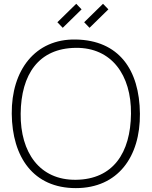

<svg xmlns="http://www.w3.org/2000/svg" viewBox="-20 -972 796 1008"><path d="M309.4 -826 281.2 -855.2 380.2 -952.1 408.3 -922.9ZM450 -826 421.9 -855.2 520.8 -952.1 549 -922.9ZM378.1 15.6C599 15.6 716.7 -149 714.6 -375C712.5 -607.3 603.1 -760.4 378.1 -764.6C164.6 -768.8 39.6 -603.1 41.7 -375C43.8 -146.9 155.2 15.6 378.1 15.6ZM378.1 -28.1C188.5 -26 86.5 -170.8 88.5 -375C90.6 -581.2 182.3 -718.8 378.1 -720.8C565.6 -722.9 669.8 -578.1 667.7 -375C665.6 -169.8 574 -30.2 378.1 -28.1Z"/></svg>

Font: Manrope3 Thin
Style: Regular
Weight: 100
Width: 4
Designer: Mikhail Sharanda
Foundry: Mikhail Sharanda
Version: Version 3.000;PS 003.000;hotconv 1.0.88;makeotf.lib2.5.64775